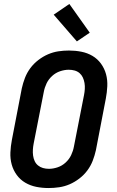

<svg xmlns="http://www.w3.org/2000/svg" viewBox="-20 -937 590 969"><path d="M225 12Q193 12 163 6Q133 0 107.5 -15Q82 -30 64.5 -54Q47 -78 39 -107Q31 -136 32.5 -168Q34 -200 40 -231L90 -491Q96 -518 106 -544Q116 -570 133 -593Q150 -616 173.5 -634Q197 -652 222.5 -663Q248 -674 274.5 -678Q301 -682 328 -682Q360 -682 390.5 -676Q421 -670 446.5 -655Q472 -640 489.5 -616Q507 -592 515 -563Q523 -534 521.5 -502Q520 -470 514 -439L464 -179Q458 -152 448 -126Q438 -100 421 -77Q404 -54 380.5 -36Q357 -18 331.5 -7Q306 4 279 8Q252 12 225 12ZM227 -85Q248 -85 270.5 -92.5Q293 -100 311 -116.5Q329 -133 339 -154Q349 -175 353 -197L404 -457Q407 -472 408 -487.5Q409 -503 406.5 -518Q404 -533 398 -546Q392 -559 381.5 -568Q371 -577 357 -581Q343 -585 327 -585Q306 -585 283.5 -577.5Q261 -570 243 -553.5Q225 -537 215 -516Q205 -495 201 -473L150 -213Q147 -198 146 -182.5Q145 -167 147 -152Q149 -137 155 -124Q161 -111 172 -102Q183 -93 197 -89Q211 -85 227 -85ZM368 -728 251 -863 330 -917 433 -772Z"/></svg>

Font: Lode
Style: Bold Italic
Weight: 700
Italic angle: -11°
Monospace: yes
Designer: Belleve Invis
Foundry: Belleve Invis
Version: Version 29.2.0; ttfautohint (v1.8.3)